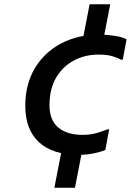

<svg xmlns="http://www.w3.org/2000/svg" viewBox="-20 -820 656 904"><path d="M364 -604 402 -800H499L461 -604ZM99 -322Q99 -423 144 -498.5Q189 -574 268 -615.5Q347 -657 448 -657Q484 -657 519.5 -651.5Q555 -646 576 -635L558 -539H549Q532 -549 507 -556Q482 -563 444 -563Q380 -563 327.5 -535Q275 -507 244 -454Q213 -401 213 -325Q213 -254 254.5 -219.5Q296 -185 368 -185Q405 -185 434.5 -193.5Q464 -202 486 -211H494L476 -114Q449 -103 416.5 -97Q384 -91 350 -91Q228 -91 163.5 -150.5Q99 -210 99 -322ZM236 64 274 -132H371L333 64Z"/></svg>

Font: Kufam Medium
Style: Italic
Weight: 500
Italic angle: -11°
Designer: Artur Schmal
Foundry: Original Type
Version: Version 1.301; ttfautohint (v1.8.3)